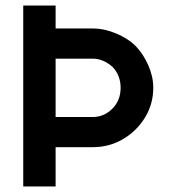

<svg xmlns="http://www.w3.org/2000/svg" viewBox="-20 -674 616 694"><path d="M64 0V-654H181V-571H315Q357 -571 400 -553Q443 -535 470 -508Q498 -479 516 -438Q534 -397 534 -357Q534 -298 504 -249Q474 -200 424.5 -171Q375 -142 315 -142H181V0ZM315 -251Q356 -251 386 -281Q416 -311 416 -357Q416 -401 387 -432Q353 -462 315 -462H181V-251Z"/></svg>

Font: Lil Grotesk Bold
Style: Regular
Weight: 700
Designer: Bastien Sozeau
Foundry: NBR — Bastien Sozeau
Version: Version 4.002; ttfautohint (v1.8.4.7-5d5b)